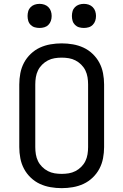

<svg xmlns="http://www.w3.org/2000/svg" viewBox="-20 -968 640 996"><path d="M300 8Q271 8 242 3Q213 -2 187 -14Q161 -26 139.5 -46.5Q118 -67 104.5 -92.5Q91 -118 85.5 -147Q80 -176 80 -205V-530Q80 -559 85.5 -588Q91 -617 104.5 -642.5Q118 -668 139.5 -688.5Q161 -709 187 -721Q213 -733 242 -738Q271 -743 300 -743Q329 -743 358 -738Q387 -733 413 -721Q439 -709 460.5 -688.5Q482 -668 495.5 -642.5Q509 -617 514.5 -588Q520 -559 520 -530V-205Q520 -176 514.5 -147Q509 -118 495.5 -92.5Q482 -67 460.5 -46.5Q439 -26 413 -14Q387 -2 358 3Q329 8 300 8ZM300 -66Q319 -66 337 -69Q355 -72 371.5 -80.5Q388 -89 401.5 -102.5Q415 -116 423 -132.5Q431 -149 434 -167.5Q437 -186 437 -205V-530Q437 -549 434 -567.5Q431 -586 423 -602.5Q415 -619 401.5 -632.5Q388 -646 371.5 -654.5Q355 -663 337 -666Q319 -669 300 -669Q281 -669 263 -666Q245 -663 228.5 -654.5Q212 -646 198.5 -632.5Q185 -619 177 -602.5Q169 -586 166 -567.5Q163 -549 163 -530V-205Q163 -186 166 -167.5Q169 -149 177 -132.5Q185 -116 198.5 -102.5Q212 -89 228.5 -80.5Q245 -72 263 -69Q281 -66 300 -66ZM415 -823Q402 -823 390 -826.5Q378 -830 369 -839Q360 -848 356.5 -860Q353 -872 353 -885Q353 -898 356.5 -910Q360 -922 369 -931Q378 -940 390 -944Q402 -948 415 -948Q428 -948 440 -944Q452 -940 461 -931Q470 -922 474 -910Q478 -898 478 -885Q478 -872 474 -860Q470 -848 461 -839Q452 -830 440 -826.5Q428 -823 415 -823ZM185 -823Q172 -823 160 -826.5Q148 -830 139 -839Q130 -848 126.5 -860Q123 -872 123 -885Q123 -898 126.5 -910Q130 -922 139 -931Q148 -940 160 -944Q172 -948 185 -948Q198 -948 210 -944Q222 -940 231 -931Q240 -922 244 -910Q248 -898 248 -885Q248 -872 244 -860Q240 -848 231 -839Q222 -830 210 -826.5Q198 -823 185 -823Z"/></svg>

Font: R Plex Mono
Style: Regular
Weight: 400
Monospace: yes
Designer: Belleve Invis
Foundry: Belleve Invis
Version: Version 31.8.0